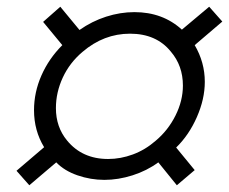

<svg xmlns="http://www.w3.org/2000/svg" viewBox="-20 -627 680 570"><path d="M67 -77 29 -120 111 -190Q81 -239 81 -300Q81 -353 103 -403Q125 -453 165 -493L108 -562L159 -607L216 -538Q253 -564 295 -577.5Q337 -591 379 -591Q463 -591 520 -539L601 -607L640 -563L558 -493Q588 -442 588 -384Q588 -333 564.5 -279.5Q541 -226 503 -189L558 -122L505 -77L450 -145Q416 -120 373.5 -106.5Q331 -93 290 -93Q249 -93 210 -106.5Q171 -120 147 -145ZM442 -209Q479 -240 501 -284Q523 -328 523 -373Q523 -432 487 -474Q444 -527 366 -527Q288 -527 225 -473Q187 -441 166.5 -397Q146 -353 146 -306Q146 -250 179 -210Q224 -155 301 -155Q338 -155 374.5 -168.5Q411 -182 442 -209Z"/></svg>

Font: Open Sauce One Light Italic
Style: Regular
Weight: 300
Italic angle: -10°
Designer: Alfredo Marco Pradil
Foundry: Creative Sauce Fz LLC
Version: Version 1.477